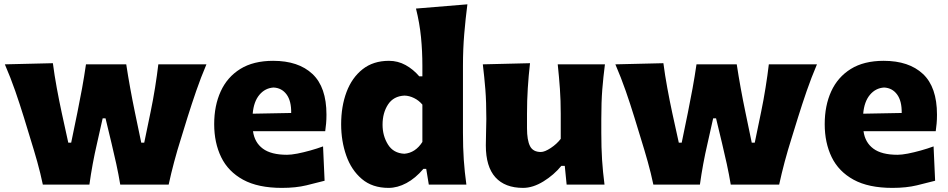

<svg xmlns="http://www.w3.org/2000/svg" viewBox="-20 -871 4475 906"><path d="M182.1 0Q170.9 -53.7 155.8 -107.7Q140.6 -161.6 123.5 -216.3L92.8 -316.9Q73.2 -380.4 51.8 -442.1Q30.3 -503.9 2.9 -567.4L229.5 -572.8Q236.8 -516.6 248 -455.6Q259.3 -394.5 271.5 -337.9L302.2 -197.8H315.9L345.2 -340.3Q356.9 -397.5 367.2 -453.9Q377.4 -510.3 385.7 -567.4H575.7Q584 -512.7 594.5 -454.8Q605 -397 616.7 -340.8L646.5 -197.8H660.6L690.9 -344.2Q702.1 -397.9 711.7 -457.5Q721.2 -517.1 727.1 -567.4H954.1Q927.2 -503.9 905.8 -441.7Q884.3 -379.4 864.7 -316.9L834 -217.3Q816.4 -162.1 801.8 -107.2Q787.1 -52.2 775.9 0H547.4Q539.6 -47.4 528.6 -97.9Q517.6 -148.4 506.3 -194.8L478 -312.5H464.4L437.5 -192.9Q415.5 -98.6 401.9 0Z M1310.1 15.6Q1197.8 15.6 1127.2 -22.9Q1056.6 -61.5 1023.7 -129.4Q990.7 -197.3 990.7 -285.2Q990.7 -372.6 1021.5 -439.9Q1052.2 -507.3 1114 -545.7Q1175.8 -584 1269 -584Q1388.2 -584 1454.3 -522Q1520.5 -460 1520.5 -330.1Q1520.5 -306.2 1518.8 -288.1Q1517.1 -270 1514.6 -252H1173.8Q1181.2 -198.7 1220.2 -169.7Q1259.3 -140.6 1334.5 -140.6Q1354 -140.6 1383.1 -146.2Q1412.1 -151.9 1444.3 -160.9Q1476.6 -169.9 1504.4 -180.2L1511.7 -18.1Q1476.1 -8.8 1426.3 3.4Q1376.5 15.6 1310.1 15.6ZM1354 -337.9Q1355 -394.5 1332.3 -425.3Q1309.6 -456.1 1271 -458Q1231 -455.6 1204.1 -423.6Q1177.2 -391.6 1172.4 -334.5Z M1813.5 15.6Q1736.8 15.6 1687.3 -26.6Q1637.7 -68.8 1613.8 -137.2Q1589.8 -205.6 1589.8 -284.7Q1589.8 -369.1 1615.2 -436.8Q1640.6 -504.4 1690.9 -544.2Q1741.2 -584 1815.4 -584Q1857.4 -584 1893.8 -564Q1930.2 -543.9 1958.5 -510.7H1973.1V-560.5Q1973.1 -629.4 1966.6 -695.8Q1960 -762.2 1942.9 -830.6L2185.5 -850.6Q2176.8 -783.7 2170.7 -711.4Q2164.6 -639.2 2164.6 -560.5V-244.6Q2164.6 -173.8 2168.5 -116.9Q2172.4 -60.1 2180.7 0H2003.4L1991.2 -74.2H1978Q1940.4 -29.8 1897.9 -7.1Q1855.5 15.6 1813.5 15.6ZM1888.2 -145.5Q1940.4 -149.9 1973.1 -201.2V-377.4Q1956.1 -397.5 1933.6 -408.4Q1911.1 -419.4 1888.7 -419.9Q1836.9 -417.5 1811 -377.9Q1785.2 -338.4 1785.2 -282.7Q1785.2 -230 1810.8 -189Q1836.4 -147.9 1888.2 -145.5Z M2448.2 15.6Q2362.8 15.6 2317.6 -34.4Q2272.5 -84.5 2272.5 -185.1Q2272.5 -222.7 2273.7 -250.7Q2274.9 -278.8 2274.9 -309.6Q2274.9 -390.1 2270.3 -448.5Q2265.6 -506.8 2258.3 -567.4L2481 -572.8Q2474.1 -512.7 2470.5 -454.6Q2466.8 -396.5 2466.8 -334V-266.1Q2466.8 -209.5 2481 -181.6Q2495.1 -153.8 2532.2 -153.8Q2550.3 -153.8 2578.9 -172.6Q2607.4 -191.4 2626 -215.8V-334Q2626 -396.5 2622.1 -451.7Q2618.2 -506.8 2611.8 -567.4H2834.5Q2826.7 -506.8 2822 -448.5Q2817.4 -390.1 2817.4 -309.6V-244.6Q2817.4 -173.8 2821 -116.9Q2824.7 -60.1 2832.5 0H2653.8L2645 -88.4H2628.9Q2593.8 -45.4 2544.2 -14.9Q2494.6 15.6 2448.2 15.6Z M3063 0Q3051.8 -53.7 3036.6 -107.7Q3021.5 -161.6 3004.4 -216.3L2973.6 -316.9Q2954.1 -380.4 2932.6 -442.1Q2911.1 -503.9 2883.8 -567.4L3110.4 -572.8Q3117.7 -516.6 3128.9 -455.6Q3140.1 -394.5 3152.3 -337.9L3183.1 -197.8H3196.8L3226.1 -340.3Q3237.8 -397.5 3248 -453.9Q3258.3 -510.3 3266.6 -567.4H3456.5Q3464.8 -512.7 3475.3 -454.8Q3485.8 -397 3497.6 -340.8L3527.3 -197.8H3541.5L3571.8 -344.2Q3583 -397.9 3592.5 -457.5Q3602.1 -517.1 3607.9 -567.4H3835Q3808.1 -503.9 3786.6 -441.7Q3765.1 -379.4 3745.6 -316.9L3714.8 -217.3Q3697.3 -162.1 3682.6 -107.2Q3668 -52.2 3656.7 0H3428.2Q3420.4 -47.4 3409.4 -97.9Q3398.4 -148.4 3387.2 -194.8L3358.9 -312.5H3345.2L3318.4 -192.9Q3296.4 -98.6 3282.7 0Z M4190.9 15.6Q4078.6 15.6 4008.1 -22.9Q3937.5 -61.5 3904.5 -129.4Q3871.6 -197.3 3871.6 -285.2Q3871.6 -372.6 3902.3 -439.9Q3933.1 -507.3 3994.9 -545.7Q4056.6 -584 4149.9 -584Q4269 -584 4335.2 -522Q4401.4 -460 4401.4 -330.1Q4401.4 -306.2 4399.7 -288.1Q4397.9 -270 4395.5 -252H4054.7Q4062 -198.7 4101.1 -169.7Q4140.1 -140.6 4215.3 -140.6Q4234.9 -140.6 4263.9 -146.2Q4293 -151.9 4325.2 -160.9Q4357.4 -169.9 4385.3 -180.2L4392.6 -18.1Q4356.9 -8.8 4307.1 3.4Q4257.3 15.6 4190.9 15.6ZM4234.9 -337.9Q4235.8 -394.5 4213.1 -425.3Q4190.4 -456.1 4151.9 -458Q4111.8 -455.6 4085 -423.6Q4058.1 -391.6 4053.2 -334.5Z"/></svg>

Font: Pinar-DS4-FD ExtraBold
Style: Regular
Weight: 800
Designer: Amin Abedi
Version: Version 3.000